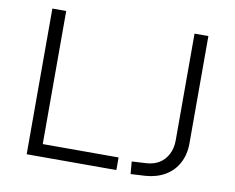

<svg xmlns="http://www.w3.org/2000/svg" viewBox="-78 -806 1119 915"><g transform="rotate(10 482.0 -349.0)"><path d="M104 0V-705H171V-61H538V0ZM608 7 603 -53 673 -57Q709 -59 735.5 -75.5Q762 -92 777 -121.5Q792 -151 792 -189V-705H859V-186Q859 -132 837 -90.5Q815 -49 774.5 -25Q734 -1 680 3Z"/></g></svg>

Font: Nunito Sans 9pt Light
Style: Regular
Weight: 300
Version: Version 3.101;gftools[0.9.27]